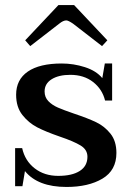

<svg xmlns="http://www.w3.org/2000/svg" viewBox="-20 -732 514 762"><path d="M80 -572 212 -712H274L406 -572L385 -549L270 -638Q251 -651 243 -651Q231 -651 215 -638L100 -549ZM79 -53 69 7H40V-144H68Q79 -94 117.5 -64Q156 -34 211 -34Q266 -34 296.5 -53.5Q327 -73 327 -110Q327 -138 300 -154.5Q273 -171 217 -190Q162 -209 128 -226.5Q94 -244 69 -275.5Q44 -307 44 -356Q44 -416 90.5 -448Q137 -480 225 -480Q272 -480 317 -465.5Q362 -451 386 -422L396 -480H425V-333H397Q386 -378 349.5 -406.5Q313 -435 259 -435Q213 -435 185 -417.5Q157 -400 157 -369Q157 -346 172 -330.5Q187 -315 210 -305Q233 -295 274 -281Q328 -263 361.5 -247Q395 -231 418.5 -201.5Q442 -172 442 -125Q442 -56 386.5 -23Q331 10 244 10Q130 10 79 -53Z"/></svg>

Font: Taviraj Medium
Style: Regular
Weight: 500
Designer: Katatrad Team
Foundry: CadsonDemak
Version: Version 1.001